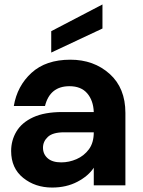

<svg xmlns="http://www.w3.org/2000/svg" viewBox="-20 -832 643 862"><path d="M30 0ZM30 0ZM214 10Q138 10 84 -33.5Q30 -77 30 -154Q30 -202 54 -242Q78 -282 129 -305.5Q180 -329 260 -329H401Q399 -381 371.5 -413Q344 -445 292 -445Q204 -445 182 -356H42Q57 -446 121.5 -505Q186 -564 296 -564Q401 -564 472 -500.5Q543 -437 543 -325V0H401V-79Q377 -42 327.5 -16Q278 10 214 10ZM255 -103Q290 -103 323.5 -117.5Q357 -132 379 -161.5Q401 -191 401 -238H268Q217 -238 195 -217.5Q173 -197 173 -169Q173 -140 194 -121.5Q215 -103 255 -103ZM210 -596V-692L440 -812V-704Z"/></svg>

Font: Ulagadi Sans SemiBold
Style: Regular
Weight: 600
Designer: Ninad Kale (Devanagari), Jonny Pinhorn (Latin)
Foundry: Indian Type Foundry
Version: Version 3.01;March 29, 2020;FontCreator 12.0.0.2522 64-bit; 